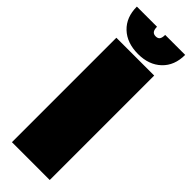

<svg xmlns="http://www.w3.org/2000/svg" viewBox="-268 -798 815 815"><g transform="rotate(45 139.0 -391.0)"><path d="M253 -627V0H26V-627ZM164 -782H284Q284 -718 244.5 -680.5Q205 -643 140 -643Q73 -643 33.5 -680.5Q-6 -718 -6 -782H115Q115 -765 121 -757Q127 -749 140 -749Q153 -749 158.5 -757Q164 -765 164 -782Z"/></g></svg>

Font: Blinker Black
Style: Regular
Weight: 900
Designer: Juergen Huber
Foundry: supertype
Version: Version 1.017;hotconv 1.0.117;makeotfexe 2.5.65602